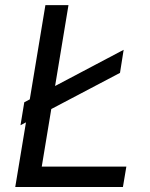

<svg xmlns="http://www.w3.org/2000/svg" viewBox="-20 -748 602 768"><path d="M41 0 161.6 -727.5H253.9L147 -81.5H485.4L471.7 0ZM62 -247.1 77.1 -338.9 474.6 -548.8 460 -456.5Z"/></svg>

Font: Inter 16pt
Style: Italic
Weight: 400
Italic angle: -9.3988°
Version: Version 4.001;git-66647c0bb